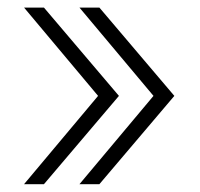

<svg xmlns="http://www.w3.org/2000/svg" viewBox="-20 -549 519 499"><path d="M42.5 -70.3 234.9 -299.8 42.5 -529.3H94.2L289.1 -299.8L94.2 -70.3ZM186.5 -70.3 378.9 -299.8 186.5 -529.3H238.3L433.1 -299.8L238.3 -70.3Z"/></svg>

Font: Inter 17pt ExtraLight
Style: Regular
Weight: 250
Version: Version 4.001;git-66647c0bb